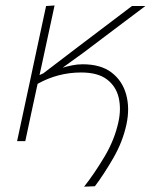

<svg xmlns="http://www.w3.org/2000/svg" viewBox="-20 -516 562 702"><path d="M287.5 166.5Q325 119 362 57Q399 -5 413 -70Q423.5 -117.5 414 -158.8Q404.5 -200 371.2 -225.5Q338 -251 276.5 -251Q192 -251 117.5 -209.5Q105 -152 94.5 -103.2Q84 -54.5 72.5 0H42.5Q54.5 -56.5 65.8 -108.5Q77 -160.5 90 -221L100.5 -270.5Q113.5 -331.5 125 -384.8Q136.5 -438 148.5 -494L179.5 -496Q167.5 -440 155.8 -386Q144 -332 131 -271L124.5 -241.5Q131.5 -245 138.5 -248L267 -346Q316 -383 365 -420.2Q414 -457.5 462.5 -494H511.5Q455 -451.5 398.2 -408.8Q341.5 -366 284.5 -323L209 -268.5Q225.5 -273.5 244 -277.2Q262.5 -281 282.5 -281Q348.5 -281 388 -250.8Q427.5 -220.5 441.2 -170.8Q455 -121 442.5 -62Q429 1.5 394.8 61Q360.5 120.5 327 165Z"/></svg>

Font: Commissioner Thin
Style: Italic
Weight: 100
Italic angle: -12°
Designer: Kostas Bartsokas
Foundry: Kostas Bartsokas
Version: Version 1.000; ttfautohint (v1.8.3)